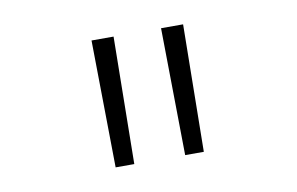

<svg xmlns="http://www.w3.org/2000/svg" viewBox="-45 -843 689 446"><g transform="rotate(-10 300.0 -620.0)"><path d="M196 -470 192 -770H244L240 -470ZM360 -470 356 -770H408L404 -470Z"/></g></svg>

Font: M PLUS Code Latin Expanded Light
Style: Regular
Weight: 300
Width: 7
Designer: Coji Morishita
Foundry: UNDERFOREST DESIGN
Version: Version 1.002; ttfautohint (v1.8.3)